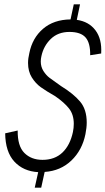

<svg xmlns="http://www.w3.org/2000/svg" viewBox="-20 -790 489 890"><path d="M449 -542 398 -534Q399 -591 376.5 -616.5Q354 -642 302 -642Q249 -642 215.5 -609.5Q182 -577 172 -530Q169 -517 169 -505Q169 -480 181.5 -460.5Q194 -441 210 -429Q226 -417 263 -391Q320 -356 351 -319.5Q382 -283 382 -222Q382 -198 376 -168Q361 -94 311 -46Q261 2 187 7L171 80H141L157 8Q88 4 46.5 -41Q5 -86 4 -172L62 -185Q61 -113 93 -81Q125 -49 177 -49Q234 -49 269.5 -83Q305 -117 318 -178Q322 -197 322 -216Q322 -259 300 -287Q278 -315 236 -344Q194 -368 169.5 -385.5Q145 -403 127.5 -431Q110 -459 110 -498Q110 -519 116 -544Q130 -614 179.5 -656.5Q229 -699 307 -700L322 -770H351L336 -698Q392 -690 422.5 -649.5Q453 -609 449 -542Z"/></svg>

Font: Decalotype Light Italic
Style: Regular
Weight: 300
Italic angle: -12°
Designer: Alfredo Marco Pradil
Foundry: Alfredo Marco Pradil
Version: Version 1.0